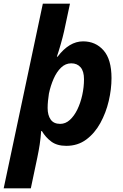

<svg xmlns="http://www.w3.org/2000/svg" viewBox="-53 -780 668 1040"><path d="M-33 240 179 -760H326L294 -610Q287 -579 276 -540.5Q265 -502 255 -473H259Q322 -556 397 -556Q465 -556 508 -507Q551 -458 551 -357Q551 -297 536 -233Q521 -169 490.5 -113.5Q460 -58 414 -24Q368 10 306 10Q256 10 225 -13Q194 -36 174 -70H170Q167 -30 162 3Q157 36 149 74L114 240ZM273 -109Q302 -109 325.5 -130.5Q349 -152 366 -187Q383 -222 392.5 -265Q402 -308 402 -351Q402 -394 383.5 -415.5Q365 -437 333 -437Q302 -437 278 -414Q254 -391 237.5 -353.5Q221 -316 212 -273Q209 -254 207 -234Q205 -214 205 -195Q205 -156 221.5 -132.5Q238 -109 273 -109Z"/></svg>

Font: Noto IKEA Latin
Style: Bold Italic
Weight: 700
Italic angle: -12°
Designer: Monotype Design Team
Foundry: Monotype Imaging Inc.
Version: Version 1.0